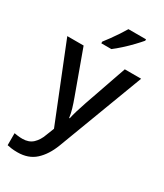

<svg xmlns="http://www.w3.org/2000/svg" viewBox="-243 -858 1017 1191"><g transform="rotate(30 265.0 -263.0)"><path d="M1 -539H118L229 -234Q242 -199 251.5 -167Q261 -135 265 -105H269Q274 -130 284.5 -164.5Q295 -199 307 -234L413 -539H530L299 73Q269 151 220 195.5Q171 240 93 240Q68 240 50 237.5Q32 235 19 232V146Q29 148 44.5 150Q60 152 78 152Q124 152 152 125.5Q180 99 195 56L217 0ZM434 -756Q419 -738 391.5 -709Q364 -680 333 -652Q302 -624 278 -606H206V-618Q221 -637 240 -663Q259 -689 277 -716.5Q295 -744 308 -766H434Z"/></g></svg>

Font: Noto Sans Sora Sompeng Medium
Style: Regular
Weight: 500
Designer: Monotype Design Team. David Williams.
Foundry: Monotype Imaging Inc.
Version: Version 2.101; ttfautohint (v1.8.4.7-5d5b)